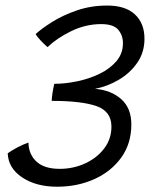

<svg xmlns="http://www.w3.org/2000/svg" viewBox="-20 -688 556 709"><path d="M191 1.5Q113.5 1.5 62 -32.8Q10.5 -67 8.5 -122Q23 -132.5 44.5 -143.8Q66 -155 85 -161.5Q86 -117.5 115 -91Q144 -64.5 200.5 -64.5Q250.5 -64.5 294.2 -84.5Q338 -104.5 364.8 -139.8Q391.5 -175 391.5 -220.5Q391.5 -277 336.2 -296.2Q281 -315.5 171 -315.5Q171 -325.5 173.8 -344Q176.5 -362.5 180.5 -378.5Q221 -378.5 265.2 -387.8Q309.5 -397 347.8 -415.5Q386 -434 410 -462.2Q434 -490.5 434 -528.5Q434 -557.5 416.5 -578.2Q399 -599 353.5 -599Q297 -599 244 -573.5Q191 -548 155.5 -514Q143.5 -524 129.5 -539.2Q115.5 -554.5 111.5 -562Q133.5 -582.5 173 -607.2Q212.5 -632 264.5 -649.8Q316.5 -667.5 376 -667.5Q443 -667.5 478.2 -634.8Q513.5 -602 513.5 -545Q513.5 -495 487.2 -456.8Q461 -418.5 419.2 -393.8Q377.5 -369 331 -360Q390.5 -355 427.8 -321.8Q465 -288.5 465 -228.5Q465 -158 427.8 -106.2Q390.5 -54.5 328.2 -26.5Q266 1.5 191 1.5Z"/></svg>

Font: Grandstander Light
Style: Italic
Weight: 300
Italic angle: -15°
Designer: Tyler Finck
Foundry: Etcetera Type Co
Version: Version 1.200; ttfautohint (v1.8.3)